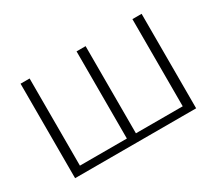

<svg xmlns="http://www.w3.org/2000/svg" viewBox="-120 -908 1308 1158"><g transform="rotate(-30 533.5 -329.0)"><path d="M955 -658V0H112V-658H175V-51H502V-658H565V-51H891V-658Z"/></g></svg>

Font: Ysabeau Semilight
Style: Regular
Weight: 300
Designer: Christian Thalmann (Catharsis Fonts)
Version: Version 0.003